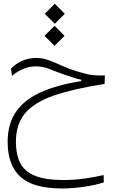

<svg xmlns="http://www.w3.org/2000/svg" viewBox="-20 -723 626 1043"><path d="M316.4 300.8Q159.2 300.8 90.3 236.8Q21.5 172.9 21.5 48.3Q21.5 -51.3 67.9 -117.2Q114.3 -183.1 203.4 -222.7Q292.5 -262.2 421.4 -282.7V-290Q402.3 -293.9 385.5 -299.1Q368.7 -304.2 328.6 -317.9Q281.7 -334.5 248 -348.4Q214.4 -362.3 173.8 -362.3Q135.7 -362.3 103.3 -347.4Q70.8 -332.5 44.9 -311L40 -351.1Q67.4 -378.4 101.8 -393.3Q136.2 -408.2 177.7 -408.2Q211.4 -408.2 245.1 -395.8Q278.8 -383.3 316.2 -366.2Q353.5 -349.1 398.4 -335.4Q429.2 -326.2 450 -321Q470.7 -315.9 492.9 -314.2Q515.1 -312.5 549.8 -313L548.3 -267.1Q378.9 -240.7 272.5 -203.9Q166 -167 116.2 -107.4Q66.4 -47.9 66.4 47.4Q66.4 113.3 88.4 159.7Q110.4 206.1 166.7 230.5Q223.1 254.9 326.2 254.9Q382.3 254.9 440.2 246.8Q498 238.8 543 228L543.9 267.6Q501 282.2 437.7 291.5Q374.5 300.8 316.4 300.8ZM276.4 -474.1 221.7 -528.3 276.4 -583 330.6 -528.3ZM277.8 -593.8 223.1 -647.9 277.8 -702.6 332 -647.9Z"/></svg>

Font: Cascadia Mono ExtraLight
Style: Regular
Weight: 200
Monospace: yes
Designer: Aaron Bell
Foundry: Saja Typeworks
Version: Version 2404.023; ttfautohint (v1.8.4)